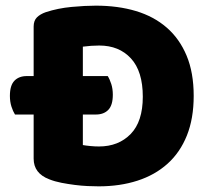

<svg xmlns="http://www.w3.org/2000/svg" viewBox="-20 -643 740 679"><path d="M665 -304Q665 -224 641 -164Q617 -104 572.5 -64Q528 -24 466 -4Q404 16 329 16Q312 16 290 15Q268 14 244.5 11Q221 8 197.5 3.5Q174 -1 154 -9Q99 -30 99 -82V-238H33Q26 -249 20.5 -266Q15 -283 15 -304Q15 -341 31 -357.5Q47 -374 75 -374H99V-549Q99 -570 110.5 -581.5Q122 -593 142 -600Q185 -614 233 -618.5Q281 -623 319 -623Q397 -623 460.5 -604Q524 -585 569.5 -545.5Q615 -506 640 -446Q665 -386 665 -304ZM485 -301Q485 -391 443 -436.5Q401 -482 331 -482Q317 -482 302.5 -481Q288 -480 273 -478V-374H361Q368 -363 373.5 -346Q379 -329 379 -308Q379 -271 363 -254.5Q347 -238 319 -238H273V-130Q284 -128 300 -126.5Q316 -125 330 -125Q399 -125 442 -169Q485 -213 485 -301Z"/></svg>

Font: Baloo Bhai 2 ExtraBold
Style: Regular
Weight: 800
Designer: Supriya Tembe, Noopur Datye and Ek Type
Foundry: Ek Type
Version: Version 1.640;PS 1.000;hotconv 16.6.51;makeotf.lib2.5.65220;